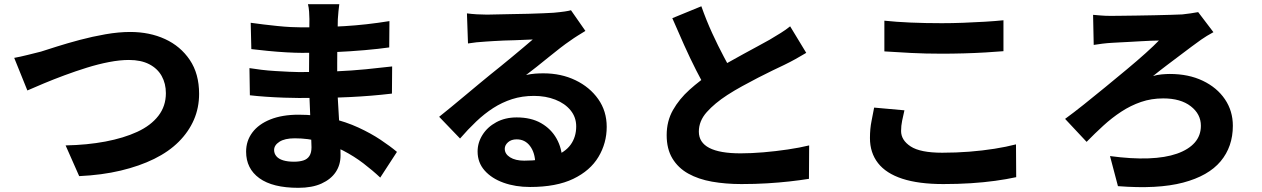

<svg xmlns="http://www.w3.org/2000/svg" viewBox="-20 -833 6040 919"><path d="M48 -556Q76 -561 112 -570Q148 -579 176 -586Q204 -595 253 -610.5Q302 -626 362 -642Q422 -658 485 -669Q548 -680 603 -680Q696 -680 770 -646Q844 -612 888.5 -546Q933 -480 933 -384Q933 -317 908 -259.5Q883 -202 835.5 -154.5Q788 -107 718 -72.5Q648 -38 558 -16.5Q468 5 359 10L294 -137Q397 -139 484.5 -155.5Q572 -172 637 -202Q702 -232 738 -278.5Q774 -325 774 -387Q774 -433 754 -469Q734 -505 694.5 -525.5Q655 -546 597 -546Q554 -546 502 -536Q450 -526 395.5 -509Q341 -492 288.5 -472.5Q236 -453 190.5 -434Q145 -415 111 -400Z M1604 -813Q1602 -797 1600 -778.5Q1598 -760 1597 -741Q1597 -720 1596 -685.5Q1595 -651 1594.5 -610.5Q1594 -570 1594 -530Q1594 -490 1594 -458Q1594 -419 1596.5 -368.5Q1599 -318 1602.5 -265.5Q1606 -213 1608 -166.5Q1610 -120 1610 -89Q1610 -44 1587 -9.5Q1564 25 1519 45.5Q1474 66 1408 66Q1285 66 1221.5 20Q1158 -26 1158 -107Q1158 -159 1188 -199Q1218 -239 1274.5 -261.5Q1331 -284 1409 -284Q1492 -284 1564 -267Q1636 -250 1695.5 -222.5Q1755 -195 1801.5 -164Q1848 -133 1880 -106L1800 17Q1764 -17 1719.5 -51Q1675 -85 1623 -112Q1571 -139 1513 -155Q1455 -171 1391 -171Q1343 -171 1317.5 -154.5Q1292 -138 1292 -115Q1292 -98 1303 -85Q1314 -72 1335.5 -65.5Q1357 -59 1387 -59Q1413 -59 1432 -65Q1451 -71 1461 -86.5Q1471 -102 1471 -128Q1471 -149 1469 -188.5Q1467 -228 1465 -276.5Q1463 -325 1461 -373Q1459 -421 1459 -458Q1459 -495 1459.5 -536Q1460 -577 1460 -617Q1460 -657 1460.5 -690Q1461 -723 1461 -742Q1461 -756 1459.5 -777Q1458 -798 1454 -813ZM1180 -724Q1208 -720 1241 -716Q1274 -712 1308 -708.5Q1342 -705 1372 -703.5Q1402 -702 1425 -702Q1529 -702 1630.5 -708Q1732 -714 1844 -732L1843 -606Q1794 -599 1726 -593Q1658 -587 1580.5 -583.5Q1503 -580 1426 -580Q1395 -580 1350.5 -582.5Q1306 -585 1261 -589.5Q1216 -594 1183 -598ZM1174 -507Q1198 -503 1231 -499Q1264 -495 1298.5 -493Q1333 -491 1363.5 -489.5Q1394 -488 1412 -488Q1511 -488 1588.5 -491.5Q1666 -495 1731.5 -501.5Q1797 -508 1857 -515L1856 -385Q1805 -379 1756 -375Q1707 -371 1656.5 -368.5Q1606 -366 1546 -365Q1486 -364 1411 -364Q1383 -364 1340 -365.5Q1297 -367 1253 -370Q1209 -373 1176 -377Z M2215 -769Q2237 -766 2262.5 -764.5Q2288 -763 2311 -763Q2327 -763 2359 -764Q2391 -765 2430 -765.5Q2469 -766 2508.5 -767Q2548 -768 2580 -769.5Q2612 -771 2630 -772Q2663 -775 2683 -778Q2703 -781 2713 -784L2782 -685Q2764 -674 2745.5 -662.5Q2727 -651 2709 -638Q2688 -624 2661 -603Q2634 -582 2605 -558.5Q2576 -535 2548.5 -513Q2521 -491 2498 -474Q2521 -479 2540.5 -480.5Q2560 -482 2581 -482Q2666 -482 2734.5 -449Q2803 -416 2843.5 -358.5Q2884 -301 2884 -226Q2884 -148 2844.5 -82Q2805 -16 2724 23Q2643 62 2517 62Q2447 62 2390 41.5Q2333 21 2299.5 -17Q2266 -55 2266 -108Q2266 -150 2289.5 -187.5Q2313 -225 2355.5 -248Q2398 -271 2453 -271Q2522 -271 2570 -243.5Q2618 -216 2644 -169.5Q2670 -123 2671 -67L2542 -51Q2541 -102 2517 -134Q2493 -166 2453 -166Q2427 -166 2411.5 -152Q2396 -138 2396 -121Q2396 -96 2421.5 -80Q2447 -64 2489 -64Q2573 -64 2628.5 -83.5Q2684 -103 2711 -140Q2738 -177 2738 -228Q2738 -272 2711 -305Q2684 -338 2638 -356Q2592 -374 2536 -374Q2479 -374 2431 -358.5Q2383 -343 2341 -316Q2299 -289 2259.5 -251.5Q2220 -214 2182 -170L2082 -274Q2107 -294 2140 -321Q2173 -348 2207.5 -377Q2242 -406 2273.5 -432Q2305 -458 2327 -476Q2348 -493 2375.5 -515Q2403 -537 2431.5 -561Q2460 -585 2486 -606.5Q2512 -628 2530 -644Q2515 -644 2492.5 -642.5Q2470 -641 2444.5 -640.5Q2419 -640 2393 -639Q2367 -638 2344 -636.5Q2321 -635 2305 -634Q2284 -633 2260.5 -630.5Q2237 -628 2220 -625Z M3839 -580Q3814 -565 3788 -550.5Q3762 -536 3733 -522Q3710 -511 3677.5 -495.5Q3645 -480 3607.5 -460.5Q3570 -441 3532.5 -420.5Q3495 -400 3461 -378Q3401 -339 3363 -296.5Q3325 -254 3325 -203Q3325 -151 3375 -125Q3425 -99 3525 -99Q3576 -99 3634.5 -104Q3693 -109 3750.5 -117.5Q3808 -126 3853 -137L3852 23Q3808 30 3758.5 35.5Q3709 41 3652 44.5Q3595 48 3529 48Q3453 48 3388 36.5Q3323 25 3274.5 -2Q3226 -29 3198.5 -74.5Q3171 -120 3171 -186Q3171 -253 3201 -306Q3231 -359 3280.5 -403.5Q3330 -448 3389 -487Q3423 -510 3462 -532Q3501 -554 3538.5 -574.5Q3576 -595 3608.5 -612.5Q3641 -630 3664 -643Q3694 -661 3717.5 -675.5Q3741 -690 3762 -707ZM3337 -803Q3361 -735 3389 -674Q3417 -613 3445 -560.5Q3473 -508 3496 -465L3369 -392Q3342 -438 3312.5 -496Q3283 -554 3254.5 -617.5Q3226 -681 3198 -746Z M4213 -734Q4269 -728 4338.5 -725Q4408 -722 4488 -722Q4537 -722 4590.5 -724Q4644 -726 4694 -729Q4744 -732 4783 -736V-588Q4748 -585 4697.5 -582Q4647 -579 4592 -577.5Q4537 -576 4488 -576Q4409 -576 4341.5 -579.5Q4274 -583 4213 -587ZM4309 -305Q4303 -279 4298 -255Q4293 -231 4293 -206Q4293 -162 4339 -132Q4385 -102 4490 -102Q4557 -102 4620 -107Q4683 -112 4740 -121Q4797 -130 4843 -142L4844 15Q4798 25 4743.5 32.5Q4689 40 4627 44Q4565 48 4495 48Q4377 48 4299 22.5Q4221 -3 4182.5 -52.5Q4144 -102 4144 -172Q4144 -217 4151.5 -253.5Q4159 -290 4164 -318Z M5212 -762Q5225 -761 5247.5 -759Q5270 -757 5297 -757Q5313 -757 5346 -757.5Q5379 -758 5421 -758.5Q5463 -759 5505.5 -760Q5548 -761 5583.5 -762Q5619 -763 5639 -764Q5657 -766 5678.5 -769Q5700 -772 5715 -775L5788 -679Q5773 -671 5756.5 -661Q5740 -651 5729 -643Q5709 -629 5683 -609.5Q5657 -590 5626.5 -567Q5596 -544 5563.5 -519.5Q5531 -495 5499 -469Q5518 -475 5540.5 -477Q5563 -479 5579 -479Q5669 -479 5737 -446.5Q5805 -414 5843 -358Q5881 -302 5881 -231Q5881 -131 5822.5 -61Q5764 9 5643 41Q5522 73 5331 58L5293 -86Q5397 -72 5477.5 -75Q5558 -78 5613.5 -97.5Q5669 -117 5698.5 -150.5Q5728 -184 5728 -231Q5728 -287 5679.5 -324.5Q5631 -362 5548 -362Q5491 -362 5441.5 -345Q5392 -328 5347 -298.5Q5302 -269 5261 -231.5Q5220 -194 5181 -154L5078 -264Q5118 -293 5167.5 -332.5Q5217 -372 5270 -415.5Q5323 -459 5373.5 -501Q5424 -543 5464 -579Q5504 -615 5527 -639Q5511 -639 5488.5 -638Q5466 -637 5439 -635.5Q5412 -634 5386 -632.5Q5360 -631 5338 -630Q5316 -629 5302 -628Q5282 -627 5257 -624Q5232 -621 5215 -618Z"/></svg>

Font: Noto Sans KR ExtraBold
Style: Regular
Weight: 800
Designer: Ryoko NISHIZUKA  (kana, bopomofo & ideographs); Paul D. Hunt (Latin, Greek & Cyrillic); Sandoll Communications , Soo-you
Foundry: Adobe
Version: Version 2.004-H2;hotconv 1.0.118;makeotfexe 2.5.65603